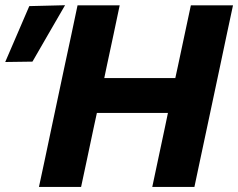

<svg xmlns="http://www.w3.org/2000/svg" viewBox="-86 -734 934 754"><path d="M67 0Q79.5 -57.5 90.8 -111Q102 -164.5 116.5 -233L167.5 -473.5Q182.5 -542.5 194.2 -597.8Q206 -653 218.5 -713H384Q371.5 -654 359.8 -598.2Q348 -542.5 333 -473L323.5 -427.5H602.5L612.5 -473.5Q627 -542.5 639 -598.2Q651 -654 663.5 -713H829Q816.5 -654 804.5 -598.5Q792.5 -543 778 -473L727 -233Q712.5 -164.5 701 -111Q689.5 -57.5 677.5 0H512Q524 -57 535.5 -110.8Q547 -164.5 561.5 -233L573.5 -290.5H294.5L282 -233Q267.5 -164.5 256.2 -111Q245 -57.5 232.5 0ZM-65.5 -490.5Q-41.5 -546 -18 -600.8Q5.5 -655.5 29 -710L169.5 -713.5Q136.5 -656.5 104.5 -601.2Q72.5 -546 41.5 -492Z"/></svg>

Font: Commissioner
Style: Bold Italic
Weight: 700
Italic angle: -12°
Designer: Kostas Bartsokas
Foundry: Kostas Bartsokas
Version: Version 1.000; ttfautohint (v1.8.3)